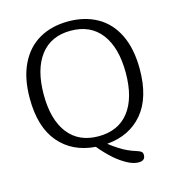

<svg xmlns="http://www.w3.org/2000/svg" viewBox="-124 -812 984 1074"><g transform="rotate(-15 368.5 -275.0)"><path d="M415 92Q372 54 337 11Q204 1 127 -89.5Q50 -180 50 -346Q50 -464 90 -545Q130 -626 201.5 -666.5Q273 -707 369 -707Q464 -707 536 -666.5Q608 -626 647.5 -545Q687 -464 687 -346Q687 -181 611 -90.5Q535 0 403 11Q425 29 458 50Q500 77 549 92Q569 98 577 104.5Q585 111 585 124Q585 157 547 157Q517 157 482.5 138.5Q448 120 415 92ZM606 -346Q606 -492 544.5 -572.5Q483 -653 368 -653Q254 -653 192.5 -572.5Q131 -492 131 -346Q131 -201 192.5 -121.5Q254 -42 368 -42Q483 -42 544.5 -121.5Q606 -201 606 -346Z"/></g></svg>

Font: Maitree
Style: Regular
Weight: 400
Designer: CadsonDemak Team
Foundry: CadsonDemak
Version: Version 1.000